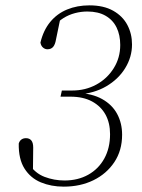

<svg xmlns="http://www.w3.org/2000/svg" viewBox="-20 -684 532 717"><path d="M218 13Q171 13 132.5 -3Q94 -19 71.5 -54.5Q49 -90 50 -148Q53 -158 60 -163Q67 -168 77 -168Q90 -168 97 -159.5Q104 -151 104 -133L103 -40L88 -72Q111 -37 146.5 -23.5Q182 -10 221 -10Q271 -10 309.5 -31.5Q348 -53 369.5 -92Q391 -131 391 -183Q391 -225 374 -256Q357 -287 324 -305Q291 -323 243 -323H206L211 -346H250Q299 -346 339.5 -368Q380 -390 404.5 -429Q429 -468 429 -516Q429 -553 415.5 -581Q402 -609 374.5 -625Q347 -641 306 -641Q283 -641 260 -635Q237 -629 217 -616.5Q197 -604 180 -584L207 -623L189 -536Q186 -518 178.5 -509Q171 -500 157 -500Q148 -500 140.5 -506.5Q133 -513 131 -525Q142 -571 167.5 -602Q193 -633 230.5 -648.5Q268 -664 314 -664Q367 -664 402.5 -644Q438 -624 455.5 -591Q473 -558 473 -518Q473 -471 447.5 -429.5Q422 -388 376.5 -361.5Q331 -335 270 -331L269 -337Q324 -335 361.5 -314Q399 -293 417.5 -258.5Q436 -224 436 -181Q436 -122 407 -78.5Q378 -35 329 -11Q280 13 218 13Z"/></svg>

Font: Source Serif 4 36pt Light
Style: Italic
Weight: 300
Italic angle: -12°
Designer: Frank Grießhammer
Foundry: Adobe Systems Incorporated
Version: Version 4.004;hotconv 1.0.116;makeotfexe 2.5.65601